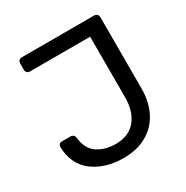

<svg xmlns="http://www.w3.org/2000/svg" viewBox="-162 -838 957 986"><g transform="rotate(-30 316.0 -345.0)"><path d="M39.1 -201.2Q39.1 -210 44.9 -216.6Q50.8 -223.1 60.1 -223.1H110.8Q132.8 -223.1 136.2 -200.2Q142.1 -135.3 186 -104.2Q230 -73.2 295.9 -73.2Q372.1 -73.2 413.6 -123Q455.1 -172.9 455.1 -257.8V-616.2H98.1Q88.4 -616.2 81.8 -622.6Q75.2 -628.9 75.2 -639.2V-676.8Q75.2 -686.5 81.5 -693.4Q87.9 -700.2 98.1 -700.2H526.9Q538.1 -700.2 544.4 -693.6Q550.8 -687 550.8 -675.8V-255.9Q550.8 -175.8 520.5 -116Q490.2 -56.2 432.1 -23.2Q374 9.8 294.9 9.8Q186 9.8 114.5 -43.7Q43 -97.2 39.1 -201.2Z"/></g></svg>

Font: Rubik AZ
Style: Regular
Weight: 400
Designer: Hubert and Fischer
Foundry: Hubert & Fischer
Version: Version 2.000